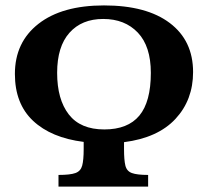

<svg xmlns="http://www.w3.org/2000/svg" viewBox="-20 -689 768 709"><path d="M527 0H196V-43Q239 -43 258.5 -50Q278 -57 283.5 -77.5Q289 -98 289 -139V-165Q169 -180 102 -243Q35 -306 35 -416Q35 -533 122 -601Q209 -669 364 -669Q521 -669 607 -604Q693 -539 693 -423Q693 -320 628 -250Q563 -180 438 -164V-138Q438 -98 443 -77.5Q448 -57 467 -50Q486 -43 527 -43ZM365 -211Q452 -211 494.5 -262Q537 -313 537 -420Q537 -518 489 -568.5Q441 -619 361 -619Q282 -619 236.5 -568Q191 -517 191 -420Q191 -322 234 -266.5Q277 -211 365 -211Z"/></svg>

Font: STIX Two Text
Style: Bold
Weight: 700
Designer: Ross Mills, John Hudson & Paul Hanslow, Tiro Typeworks Ltd; with prior portions MicroPress Inc., and Coen Hoffman.
Foundry: Tiro Typeworks Ltd
Version: Version 2.13 b171